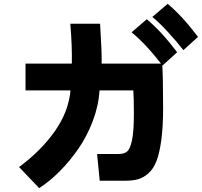

<svg xmlns="http://www.w3.org/2000/svg" viewBox="-20 -928 1040 988"><path d="M78.1 -68.4Q191.4 -152.3 262.2 -252.9Q333 -353.5 342.8 -462.9H111.3V-600.6H349.6Q351.6 -690.4 341.8 -805.7H495.1Q504.9 -650.4 502.9 -600.6H814.5Q819.3 -538.1 819.3 -371.1Q819.3 -275.4 810.1 -207.5Q800.8 -139.6 785.2 -99.1Q769.5 -58.6 743.2 -35.6Q716.8 -12.7 689.5 -5.4Q662.1 2 622.1 2H493.2L479.5 -135.7H591.8Q620.1 -135.7 635.3 -149.4Q650.4 -163.1 659.7 -208.5Q668.9 -253.9 668.9 -340.8Q668.9 -426.8 666 -462.9H492.2Q487.3 -383.8 457.5 -305.2Q427.7 -226.6 383.3 -162.6Q338.9 -98.6 287.6 -46.9Q236.3 4.9 181.6 40ZM763.7 -840.8 842.8 -908.2Q916 -847.7 999 -738.3L923.8 -669.9Q889.6 -713.9 843.8 -763.7Q797.9 -813.5 763.7 -840.8ZM657.2 -761.7 735.4 -829.1Q808.6 -768.6 891.6 -659.2L816.4 -590.8Q730.5 -702.1 657.2 -761.7Z"/></svg>

Font: Gothic A1 Black
Style: Regular
Weight: 900
Version: Version 2.50